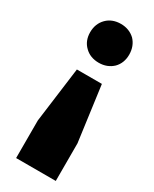

<svg xmlns="http://www.w3.org/2000/svg" viewBox="-186 -600 647 805"><g transform="rotate(30 138.0 -197.5)"><path d="M78 -389C95 -372 118 -363 146 -363C173 -363 196 -372 214 -389C231 -406 240 -429 240 -456C240 -484 231 -507 214 -525C196 -542 173 -551 146 -551C118 -551 95 -542 78 -525C60 -507 51 -484 51 -456C51 -429 60 -406 78 -389ZM238 156V-26L202 -293H81L46 -26V156Z"/></g></svg>

Font: Argentum Sans ExtraBold
Style: Regular
Weight: 800
Designer: Julieta Ulanovsky
Foundry: Julieta Ulanovsky
Version: Version 5.001;February 15, 2019;FontCreator 11.5.0.2425 64-b